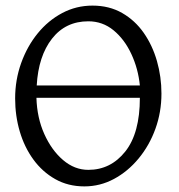

<svg xmlns="http://www.w3.org/2000/svg" viewBox="-20 -650 640 685"><path d="M34 -299Q34 -365 55.5 -425Q77 -485 114.5 -531Q152 -577 202 -603.5Q252 -630 310 -630Q370 -630 416 -603.5Q462 -577 493 -532.5Q524 -488 540 -432Q556 -376 556 -316Q556 -250 534.5 -190.5Q513 -131 474.5 -84.5Q436 -38 386.5 -11.5Q337 15 281 15Q223 15 177 -11Q131 -37 99 -81Q67 -125 50.5 -181Q34 -237 34 -299ZM479 -301H110Q112 -230 138 -172Q164 -114 205 -79Q246 -44 295 -44Q375 -44 427 -109.5Q479 -175 479 -301ZM479 -345Q473 -405 448.5 -457.5Q424 -510 385 -542Q346 -574 295 -574Q214 -574 165.5 -512Q117 -450 111 -345Z"/></svg>

Font: ChillKai
Style: Regular
Weight: 400
Designer: ChillType
Foundry: 寒蝉字型
Version: Version 2.000